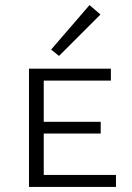

<svg xmlns="http://www.w3.org/2000/svg" viewBox="-20 -735 520 755"><path d="M212 -515 181 -540 332 -715 375 -678ZM436 -47V0H94V-465H416V-418H152V-256H376V-210H152V-47Z"/></svg>

Font: Ysabeau SC Semilight
Style: Regular
Weight: 300
Designer: Christian Thalmann (Catharsis Fonts)
Version: Version 0.003